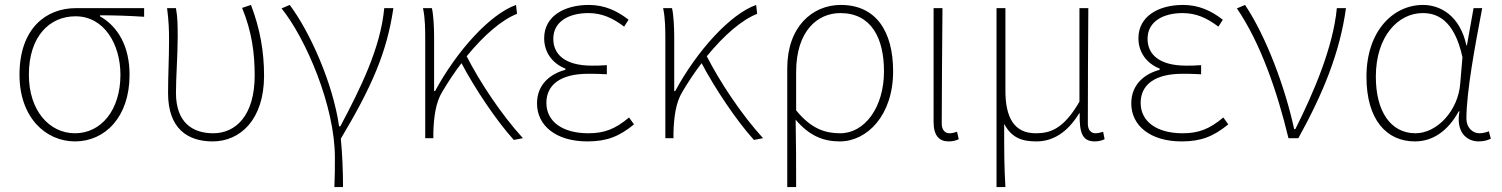

<svg xmlns="http://www.w3.org/2000/svg" viewBox="-20 -560 6085 778"><path d="M284 13C404 13 505 -84 505 -257C505 -371 459 -452 385 -494V-498C446 -498 503 -496 564 -492V-527H287C167 -527 59 -445 59 -257C59 -84 165 13 284 13ZM284 -20C179 -20 97 -113 97 -257C97 -413 181 -494 286 -494C402 -494 468 -381 468 -257C468 -113 389 -20 284 -20Z M842 13C953 13 1050 -75 1050 -253C1050 -351 1034 -443 997 -540L961 -528C1001 -431 1012 -343 1012 -254C1012 -93 936 -20 844 -20C765 -20 693 -59 693 -184C693 -245 700 -338 700 -409C700 -453 700 -489 693 -527H657C664 -474 665 -438 665 -396C665 -325 661 -254 661 -183C661 -38 741 13 842 13Z M1335 198H1370C1370 136 1367 62 1361 2C1487 -209 1548 -349 1574 -527H1537C1522 -364 1439 -199 1359 -48H1354C1329 -224 1235 -432 1154 -540L1121 -526C1221 -401 1337 -129 1337 78C1337 125 1337 147 1335 198Z M2099 0C2012 -95 1924 -228 1871 -332C1942 -419 2014 -480 2075 -504L2071 -540C1966 -503 1831 -354 1743 -191H1739V-409C1739 -453 1736 -503 1730 -527H1694C1703 -486 1703 -438 1703 -396V0H1736V-24C1738 -85 1745 -144 1772 -188C1797 -230 1823 -269 1850 -304C1903 -203 1992 -70 2062 7Z M2360 13C2439 13 2489 -7 2549 -56L2529 -84C2473 -37 2429 -20 2364 -20C2260 -20 2194 -67 2194 -143C2194 -217 2252 -261 2363 -261C2388 -261 2408 -261 2439 -259V-296C2412 -294 2399 -294 2379 -294C2267 -294 2222 -341 2222 -403C2222 -474 2287 -507 2364 -507C2419 -507 2463 -487 2509 -452L2527 -480C2481 -516 2430 -540 2366 -540C2266 -540 2185 -494 2185 -405C2185 -350 2216 -304 2271 -282V-277C2213 -262 2156 -220 2156 -141C2156 -51 2233 13 2360 13Z M3072 0C2985 -95 2897 -228 2844 -332C2915 -419 2987 -480 3048 -504L3044 -540C2939 -503 2804 -354 2716 -191H2712V-409C2712 -453 2709 -503 2703 -527H2667C2676 -486 2676 -438 2676 -396V0H2709V-24C2711 -85 2718 -144 2745 -188C2770 -230 2796 -269 2823 -304C2876 -203 2965 -70 3035 7Z M3170 198H3206C3206 92 3206 31 3204 -75C3260 -9 3317 13 3383 13C3493 13 3599 -92 3599 -271C3599 -434 3529 -540 3387 -540C3272 -540 3170 -452 3170 -283ZM3385 -20C3328 -20 3269 -35 3206 -113V-268C3206 -435 3293 -507 3385 -507C3511 -507 3562 -405 3562 -271C3562 -124 3483 -20 3385 -20Z M3824 13C3842 13 3855 9 3865 4L3858 -26C3845 -22 3837 -20 3827 -20C3810 -20 3796 -33 3796 -59C3796 -217 3798 -368 3799 -527H3763V-66C3763 -10 3786 13 3824 13Z M4018 198H4054C4049 108 4049 66 4049 -58C4080 0 4123 13 4180 13C4245 13 4305 -22 4353 -101H4355C4353 -20 4367 13 4416 13C4433 13 4446 9 4456 4L4450 -26C4436 -22 4429 -20 4419 -20C4401 -20 4388 -33 4388 -59C4388 -217 4389 -368 4390 -527H4354V-148C4288 -34 4233 -20 4176 -20C4089 -20 4054 -85 4054 -192V-527H4018Z M4768 13C4847 13 4897 -7 4957 -56L4937 -84C4881 -37 4837 -20 4772 -20C4668 -20 4602 -67 4602 -143C4602 -217 4660 -261 4771 -261C4796 -261 4816 -261 4847 -259V-296C4820 -294 4807 -294 4787 -294C4675 -294 4630 -341 4630 -403C4630 -474 4695 -507 4772 -507C4827 -507 4871 -487 4917 -452L4935 -480C4889 -516 4838 -540 4774 -540C4674 -540 4593 -494 4593 -405C4593 -350 4624 -304 4679 -282V-277C4621 -262 4564 -220 4564 -141C4564 -51 4641 13 4768 13Z M5201 0H5241C5340 -179 5409 -345 5434 -527H5397C5382 -368 5303 -185 5229 -37H5224C5188 -204 5111 -412 5025 -540L4992 -526C5087 -387 5155 -191 5201 0Z M5713 13C5786 13 5847 -29 5891 -109H5894C5879 -29 5919 13 5972 13C5995 13 6010 7 6021 2L6013 -28C6003 -24 5988 -20 5975 -20C5946 -20 5922 -44 5922 -79C5922 -188 5957 -375 5986 -527H5951L5924 -376H5922C5896 -496 5817 -540 5746 -540C5625 -540 5517 -434 5517 -249C5517 -74 5599 13 5713 13ZM5716 -20C5614 -20 5555 -110 5555 -249C5555 -414 5646 -507 5745 -507C5798 -507 5872 -485 5906 -328L5897 -222C5889 -112 5803 -20 5716 -20Z"/></svg>

Font: Noto Sans T Chinese Thin
Style: Regular
Weight: 100
Designer: Ryoko NISHIZUKA (kana & ideographs); Paul D. Hunt (Latin, Greek & Cyrillic); Wenlong ZHANG (bopomofo); Sandoll Communica
Foundry: Adobe Systems Incorporated
Version: Version 1.000;PS 1;hotconv 1.0.78;makeotf.lib2.5.61930